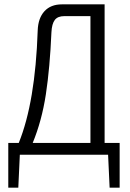

<svg xmlns="http://www.w3.org/2000/svg" viewBox="-20 -710 595 881"><path d="M529 -54V151H483L476 0H71L64 151H18V-54H66Q142 -241 153 -570Q155 -627 184 -658.5Q213 -690 264 -690H460V-54ZM395 -54V-636H275Q245 -636 231.5 -618.5Q218 -601 216 -562Q209 -399 190.5 -277.5Q172 -156 130 -54Z"/></svg>

Font: exo2condensed_l
Style: Regular
Weight: 300
Width: 3
Designer: Natanael Gama
Version: Version 1.001;PS 001.001;hotconv 1.0.70;makeotf.lib2.5.58329